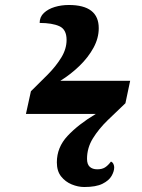

<svg xmlns="http://www.w3.org/2000/svg" viewBox="-20 -740 571 770"><path d="M318 10Q293 10 267.5 -0.5Q242 -11 225 -32.5Q208 -54 208 -89Q208 -149 251 -195Q294 -241 364 -283H84L104 -374Q139 -408 172 -441.5Q205 -475 226 -509.5Q247 -544 247 -580Q247 -622 218 -635Q189 -648 139 -648Q139 -672 156 -688Q173 -704 199.5 -712Q226 -720 256 -720Q376 -720 376 -627Q376 -587 355 -548.5Q334 -510 299 -476Q264 -442 222 -416H502L483 -326Q447 -292 411.5 -257.5Q376 -223 352.5 -185Q329 -147 329 -103Q329 -81 340 -71Q351 -61 370 -61Q389 -61 401 -68.5Q413 -76 425 -92Q432 -89 435 -82Q438 -75 438 -69Q438 -53 427.5 -34.5Q417 -16 391 -3Q365 10 318 10Z"/></svg>

Font: Noto Serif SemiCondensed ExtraBold
Style: Italic
Weight: 800
Width: 4
Italic angle: -12°
Designer: Monotype Design Team
Foundry: Monotype Imaging Inc.
Version: Version 2.014; ttfautohint (v1.8.4.7-5d5b)